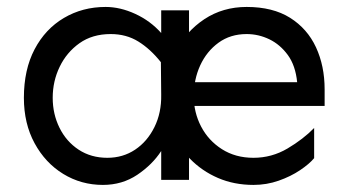

<svg xmlns="http://www.w3.org/2000/svg" viewBox="-20 -518 1004 553"><path d="M710 14.6Q654.3 14.6 607.9 -5.4Q561.5 -25.4 526.9 -61Q492.2 -96.7 473.6 -143.1Q455.1 -189.5 455.1 -241.2Q455.1 -310.5 485.4 -369.1Q515.6 -427.7 568.8 -462.9Q622.1 -498 690.4 -498Q765.6 -498 815.4 -466.8Q865.2 -435.5 890.1 -381.8Q915 -328.1 915 -260.7V-212.9H530.3V-281.2H835.9Q831.1 -329.1 809.1 -359.4Q787.1 -389.6 755.9 -404.8Q724.6 -419.9 690.4 -419.9Q643.6 -419.9 609.4 -395Q575.2 -370.1 556.6 -329.6Q538.1 -289.1 538.1 -241.2Q538.1 -194.3 559.1 -153.8Q580.1 -113.3 619.1 -88.4Q658.2 -63.5 710 -63.5Q762.7 -63.5 808.1 -90.3Q853.5 -117.2 884.8 -149.4V-62.5Q871.1 -45.9 844.2 -27.8Q817.4 -9.8 782.7 2.4Q748 14.6 710 14.6ZM276.4 14.6Q213.9 14.6 162.1 -17.1Q110.4 -48.8 79.6 -105.5Q48.8 -162.1 48.8 -236.3Q48.8 -317.4 79.6 -376Q110.4 -434.6 164.1 -466.3Q217.8 -498 284.2 -498Q326.2 -498 369.6 -478Q413.1 -458 444.3 -422.9V-488.3H524.4V0H444.3V-83Q418.9 -43.9 375.5 -14.6Q332 14.6 276.4 14.6ZM289.1 -63.5Q334 -63.5 369.1 -86.9Q404.3 -110.4 424.8 -151.9Q445.3 -193.4 444.3 -245.1L443.4 -338.9Q413.1 -377 378.4 -398.4Q343.8 -419.9 298.8 -419.9Q246.1 -419.9 209 -393.6Q171.9 -367.2 151.9 -325.7Q131.8 -284.2 131.8 -236.3Q131.8 -189.5 151.4 -149.9Q170.9 -110.4 206.5 -86.9Q242.2 -63.5 289.1 -63.5Z"/></svg>

Font: Sen
Style: Regular
Weight: 400
Designer: Kosal Sen, Philatype
Foundry: Philatype
Version: Version 2.000;gftools[0.9.31]